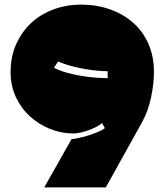

<svg xmlns="http://www.w3.org/2000/svg" viewBox="-20 -770 710 833"><path d="M290 -166Q306 -168 326.5 -172.5Q347 -177 367 -183.5Q387 -190 405 -197.5Q423 -205 435 -214L423 -236Q412 -227 396.5 -219Q381 -211 364 -205Q347 -199 329.5 -195Q312 -191 298 -191Q245 -191 196 -211Q147 -231 109 -266Q71 -301 48.5 -349.5Q26 -398 26 -457Q26 -525 50.5 -579Q75 -633 116 -671Q157 -709 213 -729.5Q269 -750 332 -750Q399 -750 457 -729.5Q515 -709 557.5 -671.5Q600 -634 624 -579.5Q648 -525 648 -458Q648 -408 635.5 -348Q623 -288 597 -241L439 43H172ZM232 -503 214 -476Q242 -462 274 -453.5Q306 -445 337.5 -440Q369 -435 397.5 -433Q426 -431 447 -431V-461Q427 -461 400.5 -463.5Q374 -466 345.5 -471Q317 -476 287.5 -484Q258 -492 232 -503Z"/></svg>

Font: ChangwonDangamAsac Bold
Style: Regular
Weight: 700
Designer: Choi Chi-young, Lee Youngbeen, Kim Jungjin, Yoon Jihee, Han Dohee
Foundry: YoonDesign Inc.
Version: Version 1.010;Build 20210623